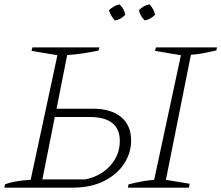

<svg xmlns="http://www.w3.org/2000/svg" viewBox="-23 -863 1018 883"><path d="M-3 0 0 -15Q42 -32 118 -36L241 -609L122 -629L126 -645H434L431 -631Q395 -623 358.5 -617.5Q322 -612 286 -610L237 -363H406Q487 -363 533.5 -325Q580 -287 580 -217Q580 -160 548 -110.5Q516 -61 455.5 -30.5Q395 0 310 0ZM565 0 568 -15Q599 -23 628.5 -28.5Q658 -34 686 -36L809 -609L690 -629L694 -645H975L972 -631Q945 -625 916 -619Q887 -613 855 -611L740 -36L849 -18L846 0ZM172 -38H369Q439 -52 483.5 -100.5Q528 -149 528 -215Q528 -325 388 -325H229ZM527 -843Q549 -822 553 -795Q533 -773 505 -769Q484 -793 478 -816Q501 -838 527 -843ZM665 -843Q686 -819 690 -795Q668 -773 643 -769Q622 -788 616 -816Q636 -838 665 -843Z"/></svg>

Font: Piazzolla SC ExtraLight
Style: Italic
Weight: 200
Italic angle: -11.3°
Designer: Juan Pablo del Peral
Foundry: Huerta Tipografica
Version: Version 1.330